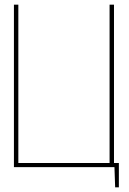

<svg xmlns="http://www.w3.org/2000/svg" viewBox="-20 -720 557 827"><path d="M471 -18V-700H452V-18H59V-700H40V0H473L476 87H492V-18Z"/></svg>

Font: Advent Pro Thin
Style: Regular
Weight: 250
Version: Version 3.000